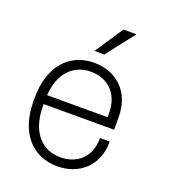

<svg xmlns="http://www.w3.org/2000/svg" viewBox="-134 -819 823 927"><g transform="rotate(20 278.0 -355.0)"><path d="M245 -575H295L406 -717V-720H341ZM464 -189H414C414 -84 344 -36 265 -36C173 -36 102 -103 102 -242V-250H464V-314C464 -447 376 -521 264 -521C138 -521 51 -428 51 -263V-248C51 -83 139 10 265 10C375 10 464 -61 464 -189ZM264 -475C346 -475 414 -423 414 -314V-296H103C111 -416 178 -475 264 -475Z"/></g></svg>

Font: Chivo Light
Style: Regular
Weight: 300
Designer: Hector Gatti
Foundry: Omnibus-Type
Version: Version 1.003;PS 001.003;hotconv 1.0.70;makeotf.lib2.5.58329